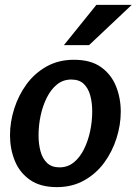

<svg xmlns="http://www.w3.org/2000/svg" viewBox="-20 -755 560 787"><path d="M213 12Q145 12 102.5 -18Q60 -48 40.5 -96.5Q21 -145 21 -201Q21 -255 38.5 -310Q56 -365 89 -410Q122 -455 171 -482.5Q220 -510 283 -510Q352 -510 394 -480Q436 -450 455.5 -401.5Q475 -353 475 -297Q475 -243 457.5 -188Q440 -133 407 -88Q374 -43 325 -15.5Q276 12 213 12ZM224 -69Q257 -69 282 -89Q307 -109 324 -143Q341 -177 349.5 -217.5Q358 -258 358 -298Q358 -334 350 -363.5Q342 -393 323.5 -411Q305 -429 272 -429Q239 -429 214 -409Q189 -389 172 -355Q155 -321 146.5 -281Q138 -241 138 -200Q138 -165 146 -135Q154 -105 173 -87Q192 -69 224 -69ZM375 -735H520L345 -570H242Z"/></svg>

Font: Rosario
Style: Italic
Weight: 400
Italic angle: -8.05°
Designer: Hector Gatti
Foundry: Omnibus Type
Version: Version 1.201